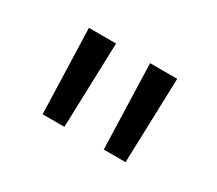

<svg xmlns="http://www.w3.org/2000/svg" viewBox="-58 -806 491 435"><g transform="rotate(30 188.0 -589.0)"><path d="M79.5 -478 72.5 -700H143.5L136.5 -478ZM239.5 -478 232.5 -700H303.5L296.5 -478Z"/></g></svg>

Font: Geologica Thin Roman ExtraLight
Style: Regular
Weight: 250
Version: Version 1.010;gftools[0.9.28]